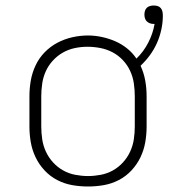

<svg xmlns="http://www.w3.org/2000/svg" viewBox="-20 -670 640 698"><path d="M300 8Q271 8 242.5 3Q214 -2 188 -15.5Q162 -29 142 -50.5Q122 -72 109.5 -98Q97 -124 92 -152.5Q87 -181 87 -210V-320Q87 -349 92 -377.5Q97 -406 109.5 -432.5Q122 -459 142.5 -480Q163 -501 188.5 -514.5Q214 -528 242.5 -534.5Q271 -541 300 -541Q325 -541 350.5 -535.5Q376 -530 399 -520Q422 -510 442 -494Q462 -478 476 -457Q502 -482 519 -515Q536 -548 542 -583Q541 -583 540 -583Q539 -583 538 -583Q531 -583 524.5 -585.5Q518 -588 513.5 -592.5Q509 -597 507 -603.5Q505 -610 505 -617Q505 -624 507 -630.5Q509 -637 513.5 -641.5Q518 -646 525 -648Q532 -650 538 -650Q546 -650 553 -648Q560 -646 564.5 -640.5Q569 -635 570.5 -628Q572 -621 572 -613Q572 -588 566.5 -562.5Q561 -537 550.5 -513.5Q540 -490 525 -469.5Q510 -449 491 -431Q503 -405 508 -377Q513 -349 513 -320V-210Q513 -181 508 -152.5Q503 -124 490.5 -98Q478 -72 458 -50.5Q438 -29 412 -15.5Q386 -2 357.5 3Q329 8 300 8ZM300 -30Q323 -30 346.5 -34.5Q370 -39 390.5 -50.5Q411 -62 427 -79.5Q443 -97 453 -118.5Q463 -140 466.5 -163.5Q470 -187 470 -210V-320Q470 -344 466.5 -367.5Q463 -391 453 -412.5Q443 -434 426.5 -451.5Q410 -469 389 -480Q368 -491 344.5 -495.5Q321 -500 298 -500Q274 -500 251 -495Q228 -490 208 -478.5Q188 -467 172 -449.5Q156 -432 146.5 -411Q137 -390 133.5 -366.5Q130 -343 130 -320V-210Q130 -187 133.5 -163.5Q137 -140 147 -118.5Q157 -97 173 -79.5Q189 -62 209.5 -50.5Q230 -39 253.5 -34.5Q277 -30 300 -30Z"/></svg>

Font: Iosevka Curly XLtEx
Style: Regular
Weight: 200
Width: 7
Monospace: yes
Designer: Belleve Invis
Foundry: Belleve Invis
Version: Version 11.1.0; ttfautohint (v1.8.3)